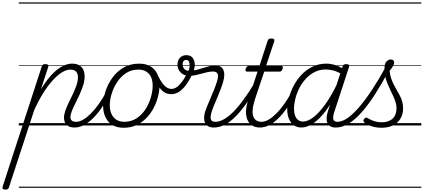

<svg xmlns="http://www.w3.org/2000/svg" viewBox="-158 -1053 3555 1611"><path d="M-114 538Q-127 538 -133.5 531.5Q-140 525 -136 513L192 -494Q196 -506 202 -510.5Q208 -515 221 -515Q238 -515 244.5 -509.5Q251 -504 247 -492L185 -303Q231 -379 276 -426.5Q321 -474 364 -496.5Q407 -519 446 -519Q482 -519 505 -506.5Q528 -494 540 -470Q552 -446 552 -411Q552 -376 540 -338Q528 -300 510.5 -261.5Q493 -223 475 -187.5Q457 -152 445 -122Q433 -92 433 -71Q433 -50 445 -40.5Q457 -31 481 -31Q490 -31 494 -23.5Q498 -16 496 -7Q494 2 487 9.5Q480 17 468 17Q424 17 401.5 -4.5Q379 -26 379 -66Q379 -92 390.5 -125Q402 -158 419.5 -193.5Q437 -229 454.5 -266Q472 -303 484 -338.5Q496 -374 496 -405Q496 -435 480.5 -452Q465 -469 431 -469Q401 -469 364.5 -447.5Q328 -426 288 -383Q248 -340 207.5 -276.5Q167 -213 129 -129L-83 519Q-86 529 -92.5 533.5Q-99 538 -114 538ZM0 513H635V523H0ZM0 -20H635V0H0ZM0 -505H635V-500H0ZM0 -1033H635V-1023H0Z M467 17Q457 17 452 9.5Q447 2 448.5 -7Q450 -16 458.5 -23.5Q467 -31 482 -31Q509 -31 540.5 -49.5Q572 -68 605 -101Q638 -134 670 -179Q702 -224 731 -277Q736 -287 745 -286Q754 -285 760 -278.5Q766 -272 762 -262Q731 -200 695.5 -149Q660 -98 622.5 -61Q585 -24 546 -3.5Q507 17 467 17ZM635 513V523ZM635 -20V0ZM635 -505V-500ZM635 -1033V-1023Z M879 19Q823 19 784.5 -4.5Q746 -28 726.5 -70.5Q707 -113 707 -168Q707 -222 726 -283Q745 -344 783 -398Q821 -452 877.5 -485.5Q934 -519 1010 -519Q1065 -519 1103 -497Q1141 -475 1161 -434.5Q1181 -394 1181 -340Q1181 -298 1169.5 -249.5Q1158 -201 1134.5 -153.5Q1111 -106 1074.5 -67Q1038 -28 989.5 -4.5Q941 19 879 19ZM885 -31Q944 -31 989 -61Q1034 -91 1063.5 -137.5Q1093 -184 1108 -236.5Q1123 -289 1123 -333Q1123 -376 1109.5 -406Q1096 -436 1069 -452.5Q1042 -469 1003 -469Q945 -469 900.5 -440Q856 -411 825.5 -365Q795 -319 779 -267Q763 -215 763 -171Q763 -128 777.5 -96.5Q792 -65 819 -48Q846 -31 885 -31ZM635 513H1236V523H635ZM635 -20H1236V0H635ZM635 -505H1236V-500H635ZM635 -1033H1236V-1023H635Z M1278 -263Q1250 -263 1225.5 -276Q1201 -289 1178.5 -321Q1156 -353 1131 -408Q1125 -421 1131.5 -428Q1138 -435 1148.5 -435Q1159 -435 1164 -425Q1186 -379 1205.5 -353.5Q1225 -328 1243.5 -317.5Q1262 -307 1282 -307Q1304 -307 1326.5 -323Q1349 -339 1373.5 -373Q1398 -407 1423 -461Q1428 -471 1436.5 -474.5Q1445 -478 1453.5 -476Q1462 -474 1466.5 -468Q1471 -462 1466 -452Q1434 -383 1403.5 -341.5Q1373 -300 1342.5 -281.5Q1312 -263 1278 -263ZM1237 513V523ZM1237 -20V0ZM1237 -505V-500ZM1237 -1033V-1023Z M1636 17Q1607 17 1589 6.5Q1571 -4 1562.5 -23Q1554 -42 1554.5 -66.5Q1555 -91 1564 -119Q1571 -140 1583.5 -170.5Q1596 -201 1611.5 -236.5Q1627 -272 1641 -307.5Q1655 -343 1664 -374Q1676 -413 1668 -433Q1660 -453 1629 -453Q1606 -453 1582 -447.5Q1558 -442 1533 -435Q1508 -428 1482.5 -422.5Q1457 -417 1431 -417Q1400 -417 1377.5 -430Q1355 -443 1343 -464.5Q1331 -486 1331 -511Q1331 -546 1351.5 -568Q1372 -590 1406 -590Q1438 -590 1455 -571.5Q1472 -553 1475.5 -524Q1479 -495 1468 -463Q1487 -465 1509.5 -471.5Q1532 -478 1555.5 -485.5Q1579 -493 1602.5 -498.5Q1626 -504 1647 -504Q1680 -504 1699 -489Q1718 -474 1722.5 -444Q1727 -414 1715 -369Q1707 -340 1693.5 -304.5Q1680 -269 1664.5 -232.5Q1649 -196 1636 -164.5Q1623 -133 1617 -112Q1605 -72 1611.5 -51.5Q1618 -31 1650 -31Q1660 -31 1663.5 -23.5Q1667 -16 1665 -7Q1663 2 1656 9.5Q1649 17 1636 17ZM1425 -459Q1432 -478 1433 -499Q1434 -520 1428 -535Q1422 -550 1404 -550Q1389 -550 1381.5 -540Q1374 -530 1374 -514Q1374 -491 1388 -475Q1402 -459 1425 -459ZM1236 513H1804V523H1236ZM1236 -20H1804V0H1236ZM1236 -505H1804V-500H1236ZM1236 -1033H1804V-1023H1236Z M1635 17Q1625 17 1620 9.5Q1615 2 1616.5 -7Q1618 -16 1626.5 -23.5Q1635 -31 1650 -31Q1679 -31 1714.5 -49Q1750 -67 1791 -106Q1832 -145 1880 -209.5Q1928 -274 1984 -367Q1991 -378 2000 -377Q2009 -376 2013.5 -367.5Q2018 -359 2012 -348Q1952 -244 1901 -174Q1850 -104 1805 -62Q1760 -20 1718 -1.5Q1676 17 1635 17ZM1803 513V523ZM1803 -20V0ZM1803 -505V-500ZM1803 -1033V-1023Z M2025 17Q1983 17 1956.5 -1Q1930 -19 1917 -50.5Q1904 -82 1906.5 -125Q1909 -168 1926 -219L2003 -452H1916Q1905 -452 1902.5 -458.5Q1900 -465 1904 -477Q1908 -489 1914 -494.5Q1920 -500 1930 -500H2019L2087 -709Q2091 -721 2097.5 -725.5Q2104 -730 2118 -730Q2135 -730 2141 -724Q2147 -718 2143 -706L2074 -500H2201Q2212 -500 2214 -494Q2216 -488 2213 -476Q2209 -463 2203 -457.5Q2197 -452 2186 -452H2059L1981 -219Q1965 -168 1962 -132.5Q1959 -97 1968 -74.5Q1977 -52 1995 -41.5Q2013 -31 2036 -31Q2046 -31 2051 -23.5Q2056 -16 2055 -7Q2054 2 2046.5 9.5Q2039 17 2025 17ZM1804 513H2192V523H1804ZM1804 -20H2192V0H1804ZM1804 -505H2192V-500H1804ZM1804 -1033H2192V-1023H1804Z M2023 17Q2013 17 2008 9.5Q2003 2 2004.5 -7Q2006 -16 2014.5 -23.5Q2023 -31 2038 -31Q2065 -31 2096.5 -49.5Q2128 -68 2161 -101Q2194 -134 2226 -179Q2258 -224 2287 -277Q2292 -287 2301 -286Q2310 -285 2316 -278.5Q2322 -272 2318 -262Q2287 -200 2251.5 -149Q2216 -98 2178.5 -61Q2141 -24 2102 -3.5Q2063 17 2023 17ZM2191 513V523ZM2191 -20V0ZM2191 -505V-500ZM2191 -1033V-1023Z M2371 17Q2335 17 2308.5 -1.5Q2282 -20 2267 -54.5Q2252 -89 2252 -136Q2252 -180 2266 -232Q2280 -284 2306.5 -334.5Q2333 -385 2373 -427Q2413 -469 2465 -494Q2517 -519 2581 -519Q2618 -519 2657.5 -506Q2697 -493 2729 -470L2716 -427Q2673 -453 2638.5 -461.5Q2604 -470 2574 -470Q2524 -470 2482 -448.5Q2440 -427 2407.5 -391.5Q2375 -356 2353 -312.5Q2331 -269 2320 -224.5Q2309 -180 2309 -141Q2309 -109 2317.5 -84.5Q2326 -60 2343 -46.5Q2360 -33 2385 -33Q2424 -33 2471 -68.5Q2518 -104 2570 -176Q2622 -248 2674 -356L2690 -318Q2633 -199 2577 -125Q2521 -51 2469 -17Q2417 17 2371 17ZM2659 17Q2632 17 2614.5 7Q2597 -3 2589 -21.5Q2581 -40 2582.5 -65Q2584 -90 2594 -121L2716 -494Q2720 -506 2727 -510.5Q2734 -515 2747 -515Q2764 -515 2769.5 -508Q2775 -501 2770 -489L2649 -120Q2633 -72 2639 -51.5Q2645 -31 2673 -31Q2683 -31 2687 -23.5Q2691 -16 2689.5 -7Q2688 2 2680.5 9.5Q2673 17 2659 17ZM2192 513H2827V523H2192ZM2192 -20H2827V0H2192ZM2192 -505H2827V-500H2192ZM2192 -1033H2827V-1023H2192Z M2660 17Q2648 17 2644.5 9.5Q2641 2 2643 -7Q2645 -16 2653 -23.5Q2661 -31 2674 -31Q2713 -31 2759.5 -63.5Q2806 -96 2857.5 -156.5Q2909 -217 2965 -302Q3021 -387 3079 -493Q3086 -504 3095 -502.5Q3104 -501 3109.5 -491.5Q3115 -482 3109 -469Q3049 -356 2991.5 -266Q2934 -176 2878.5 -113Q2823 -50 2768 -16.5Q2713 17 2660 17ZM2827 513V523ZM2827 -20V0ZM2827 -505V-500ZM2827 -1033V-1023Z M3043 19Q3000 19 2962 7Q2924 -5 2900 -24Q2891 -32 2891 -40.5Q2891 -49 2899 -57Q2908 -66 2914.5 -66Q2921 -66 2932 -59Q2957 -44 2985 -35.5Q3013 -27 3044 -27Q3104 -27 3136.5 -58Q3169 -89 3169 -144Q3169 -170 3161.5 -194.5Q3154 -219 3142.5 -244Q3131 -269 3118.5 -295Q3106 -321 3094 -349.5Q3082 -378 3075 -410Q3068 -442 3068 -478Q3068 -518 3084 -536Q3100 -554 3122 -554Q3136 -554 3142.5 -546.5Q3149 -539 3149 -528Q3149 -515 3139.5 -498.5Q3130 -482 3111 -458Q3114 -425 3123.5 -397Q3133 -369 3145.5 -344.5Q3158 -320 3171.5 -296.5Q3185 -273 3197.5 -249.5Q3210 -226 3217 -200Q3224 -174 3224 -143Q3224 -70 3175.5 -25.5Q3127 19 3043 19ZM2827 513H3377V523H2827ZM2827 -20H3377V0H2827ZM2827 -505H3377V-500H2827ZM2827 -1033H3377V-1023H2827Z"/></svg>

Font: Playwrite IN Guides
Style: Regular
Weight: 400
Designer: Veronika Burian, José Scaglione
Foundry: TypeTogether
Version: Version 1.003